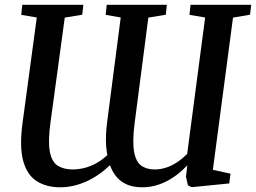

<svg xmlns="http://www.w3.org/2000/svg" viewBox="-20 -763 1062 796"><path d="M230 13.5Q173 13.5 133 -11.5Q93 -36.5 76.5 -94.8Q60 -153 73.5 -254L132.5 -690.5L68 -701.5L72.5 -743H325.5L321 -702L248.5 -690L189 -253Q178.5 -175 186.8 -133.2Q195 -91.5 219.5 -76Q244 -60.5 282 -60.5Q304 -60.5 328.2 -66.2Q352.5 -72 377.2 -85.2Q402 -98.5 425 -120Q421.5 -137.5 420 -158.5Q418.5 -179.5 419.5 -203.8Q420.5 -228 424 -255.5L480.5 -690.5L418 -701.5L422.5 -743H671.5L667.5 -702L595 -690L538 -251.5Q528.5 -176.5 535.8 -134.8Q543 -93 565 -76.8Q587 -60.5 621 -60.5Q645 -60.5 667.8 -67.8Q690.5 -75 712.8 -89.5Q735 -104 756 -125L830.5 -690.5L765.5 -701.5L770 -743H1021.5L1016.5 -702L946 -690L862.5 -59L935.5 -43L930.5 -2.5L774.5 13L759 5L751 -30.5L756.5 -77.5Q715 -33.5 667.5 -10Q620 13.5 569.5 13.5Q519.5 13.5 486.5 -8.8Q453.5 -31 436 -78Q386.5 -31.5 334 -9Q281.5 13.5 230 13.5Z"/></svg>

Font: Merriweather 36pt Medium
Style: Italic
Weight: 500
Italic angle: -7.8°
Version: Version 2.101